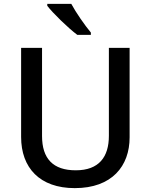

<svg xmlns="http://www.w3.org/2000/svg" viewBox="-20 -961 778 991"><path d="M348 -941H224V-931C252 -894 331 -817 379 -781H449V-793C418 -830 372 -896 348 -941ZM649 -252V-714H542V-260C542 -151 491 -82 371 -82C254 -82 197 -142 197 -259V-714H89V-254C89 -95 185 10 366 10C558 10 649 -104 649 -252Z"/></svg>

Font: Noto Sans Gunjala Gondi Medium
Style: Regular
Weight: 500
Designer: Ek Type
Foundry: Ek Type
Version: Version 1.004